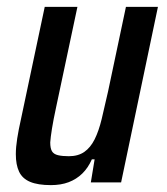

<svg xmlns="http://www.w3.org/2000/svg" viewBox="-20 -530 485 558"><path d="M128 8Q90 8 67.5 -1.5Q45 -11 35.5 -31Q26 -51 26 -82Q26 -102 30 -127.5Q34 -153 41 -184L110 -510H205L143 -218Q135 -181 131 -156Q127 -131 126 -116Q126 -99 131 -90.5Q136 -82 148.5 -79Q161 -76 180 -76Q207 -76 225 -88.5Q243 -101 255 -125Q267 -149 275.5 -184Q284 -219 294 -264L346 -510H439L332 0H244L255 -67H247Q236 -42 219 -25.5Q202 -9 179.5 -0.5Q157 8 128 8Z"/></svg>

Font: Saira Condensed Medium
Style: Italic
Weight: 500
Width: 3
Italic angle: -12°
Designer: Hector Gatti with collaboration of the Omnibus-Type team
Foundry: Omnibus-Type
Version: Version 1.101